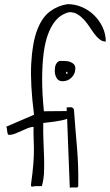

<svg xmlns="http://www.w3.org/2000/svg" viewBox="-20 -883 522 912"><path d="M296.9 -373Q308.6 -373 316.9 -373.5Q325.2 -374 331.1 -363.3Q334 -320.3 337.9 -274.9Q341.8 -229.5 345.7 -183.1Q349.6 -136.7 351.1 -90.8Q352.5 -44.9 351.6 -1Q351.6 4.9 348.6 6.3Q345.7 7.8 340.3 7.8Q335 7.8 327.6 7.3Q320.3 6.8 311.5 8.8L298.8 -318.4Q288.1 -314.5 271.5 -311Q254.9 -307.6 237.8 -305.2Q220.7 -302.7 206.1 -301.3Q191.4 -299.8 185.5 -298.8Q184.6 -252.9 186.5 -211.4Q188.5 -169.9 189.5 -132.3Q190.4 -94.7 189 -62Q187.5 -29.3 178.7 1H150.4Q146.5 1 142.1 2Q137.7 2.9 134.3 3.4Q130.9 3.9 128.9 2.4Q127 1 127 -4.9Q135.7 -67.4 138.7 -108.4Q141.6 -149.4 141.1 -179.2Q140.6 -209 139.6 -231.9Q138.7 -254.9 139.6 -280.3Q127 -280.3 112.3 -274.4Q97.7 -268.6 82 -261.2Q66.4 -253.9 51.3 -248Q36.1 -242.2 23.4 -242.2Q18.6 -242.2 17.1 -246.1Q15.6 -250 14.6 -255.9Q13.7 -261.7 13.2 -268.1Q12.7 -274.4 9.8 -281.2L141.6 -337.9Q123 -484.4 128.4 -582.5Q133.8 -680.7 156.7 -740.7Q179.7 -800.8 217.3 -828.6Q254.9 -856.4 300.8 -863.3Q336.9 -863.3 369.6 -849.1Q402.3 -835 427.2 -810.5Q452.1 -786.1 467.3 -753.9Q482.4 -721.7 482.4 -685.5Q466.8 -685.5 453.6 -695.8Q440.4 -706.1 428.7 -721.7Q417 -737.3 405.3 -755.4Q393.6 -773.4 379.4 -789.1Q365.2 -804.7 348.6 -814.9Q332 -825.2 309.6 -825.2Q290 -821.3 271 -809.1Q252 -796.9 235.8 -774.4Q219.7 -752 207 -717.3Q194.3 -682.6 187.5 -631.8Q180.7 -581.1 180.2 -512.2Q179.7 -443.4 188.5 -354.5L296.9 -355.5ZM240.2 -546.9Q240.2 -553.7 241.2 -562Q242.2 -570.3 245.6 -577.1Q249 -584 254.4 -588.9Q259.8 -593.8 267.6 -593.8Q279.3 -593.8 291 -593.3Q302.7 -592.8 313.5 -588.9Q324.2 -585 331.1 -577.6Q337.9 -570.3 337.9 -557.6Q337.9 -533.2 320.3 -515.1Q302.7 -497.1 277.3 -497.1Q257.8 -497.1 249 -512.2Q240.2 -527.3 240.2 -546.9ZM296.9 -542Q293.9 -542 293.9 -537.1Q293.9 -532.2 296.9 -532.2Q300.8 -532.2 300.8 -537.1Q300.8 -542 296.9 -542Z"/></svg>

Font: Annie Use Your Telescope
Style: Regular
Weight: 400
Version: Version 1.003 2001